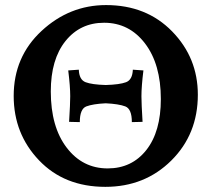

<svg xmlns="http://www.w3.org/2000/svg" viewBox="-20 -723 844 753"><path d="M393.1 9.8Q232.4 9.8 133.1 -94.2Q33.7 -198.2 33.7 -346.7Q33.7 -500.5 143.1 -601.8Q252.4 -703.1 396 -703.1Q554.2 -703.1 655 -599.9Q755.9 -496.6 755.9 -351.6Q755.9 -196.8 651.9 -93.5Q547.9 9.8 393.1 9.8ZM402.3 -62.5Q497.1 -62.5 554 -134.8Q610.8 -207 610.8 -334.5Q610.8 -471.2 548.8 -552.5Q486.8 -633.8 388.2 -633.8Q294.4 -633.8 236.8 -562Q179.2 -490.2 179.2 -364.3Q179.2 -225.6 241.5 -144Q303.7 -62.5 402.3 -62.5ZM497.1 -244.1Q497.1 -295.9 471.4 -305.7Q445.8 -315.4 394.5 -317.9Q344.2 -315.4 318.6 -305.7Q293 -295.9 293 -244.1L251 -245.1Q255.4 -316.9 255.4 -345.7Q255.4 -384.3 247.6 -446.8L289.1 -449.7Q290.5 -410.2 315.7 -400.6Q340.8 -391.1 394.5 -389.6Q449.2 -391.1 474.4 -400.6Q499.5 -410.2 501 -449.7L542.5 -446.8Q534.7 -384.3 534.7 -345.7Q534.7 -316.9 539.1 -245.1Z"/></svg>

Font: Kelvinch
Style: Bold
Weight: 700
Designer: Paul James Miller
Foundry: High-Logic / Made with FontCreator
Version: Version 3.501;March 28, 2021;FontCreator 13.0.0.2683 64-bit